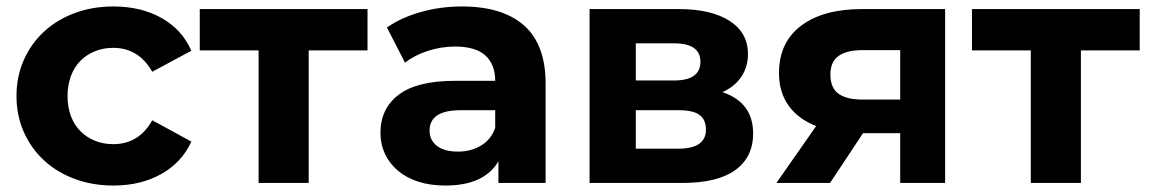

<svg xmlns="http://www.w3.org/2000/svg" viewBox="-20 -566 3554 594"><path d="M31 -269Q31 -329 53.5 -380Q76 -431 116 -468Q156 -505 211 -525.5Q266 -546 331 -546Q416 -546 479.5 -510.5Q543 -475 572 -409L451 -344Q409 -418 330 -418Q300 -418 274 -407.5Q248 -397 229 -378Q210 -359 199.5 -331Q189 -303 189 -269Q189 -234 199.5 -206.5Q210 -179 229 -160Q248 -141 274 -130.5Q300 -120 330 -120Q410 -120 451 -194L572 -128Q543 -64 479.5 -28Q416 8 331 8Q266 8 211 -12.5Q156 -33 116 -70Q76 -107 53.5 -158Q31 -209 31 -269Z M1117 -410H935V0H780V-410H598V-538H1117Z M1668 -307V0H1522V-67Q1478 8 1358 8Q1311 8 1274 -4Q1237 -16 1211 -38Q1185 -60 1171 -90Q1157 -120 1157 -155Q1157 -230 1213.5 -273Q1270 -316 1388 -316H1512Q1512 -367 1481.5 -394.5Q1451 -422 1388 -422Q1345 -422 1303.5 -408.5Q1262 -395 1233 -372L1177 -481Q1222 -512 1282.5 -529Q1343 -546 1409 -546Q1535 -546 1601.5 -487Q1668 -428 1668 -307ZM1512 -170V-225H1405Q1309 -225 1309 -162Q1309 -132 1332 -114.5Q1355 -97 1397 -97Q1437 -97 1468 -115.5Q1499 -134 1512 -170Z M2310 -153Q2310 -80 2255 -40Q2200 0 2091 0H1804V-538H2079Q2180 -538 2237 -501.5Q2294 -465 2294 -399Q2294 -359 2273.5 -328.5Q2253 -298 2215 -281Q2310 -249 2310 -153ZM1947 -317H2065Q2147 -317 2147 -375Q2147 -432 2065 -432H1947ZM2164 -165Q2164 -196 2144 -210.5Q2124 -225 2081 -225H1947V-106H2078Q2164 -106 2164 -165Z M2904 -538V0H2765V-154H2650L2548 0H2382L2505 -176Q2449 -198 2419.5 -239.5Q2390 -281 2390 -340Q2390 -435 2458.5 -486.5Q2527 -538 2647 -538ZM2549 -335Q2549 -295 2573.5 -276.5Q2598 -258 2648 -258H2765V-411H2650Q2600 -411 2574.5 -393Q2549 -375 2549 -335Z M3506 -410H3324V0H3169V-410H2987V-538H3506Z"/></svg>

Font: CMG Sans
Style: Bold
Weight: 700
Designer: Julieta Ulanovsky
Foundry: Julieta Ulanovsky
Version: Version 7.200